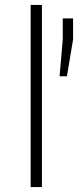

<svg xmlns="http://www.w3.org/2000/svg" viewBox="-20 -763 318 783"><path d="M105 0V-743H151V0ZM223 -452 236 -602V-688H278V-602L253 -452Z"/></svg>

Font: Saira SemiExpanded ExtraLight
Style: Regular
Weight: 250
Width: 6
Designer: Hector Gatti with collaboration of the Omnibus-Type team
Foundry: Omnibus-Type
Version: Version 1.101